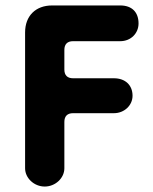

<svg xmlns="http://www.w3.org/2000/svg" viewBox="-20 -668 560 704"><path d="M144 16C183 16 216 -15 216 -51V-221C216 -242 227 -253 248 -253H398C435 -253 466 -281 466 -317C466 -356 439 -381 398 -381H248C227 -381 216 -392 216 -413V-485C216 -506 227 -517 248 -517H421C460 -517 488 -546 488 -582C488 -623 464 -648 421 -648H171C111 -648 72 -610 72 -549V-51C72 -15 105 16 144 16Z"/></svg>

Font: Dongle
Style: Bold
Weight: 700
Designer: Yanghee Ryu
Foundry: Yanghee Ryu
Version: Version 2.000